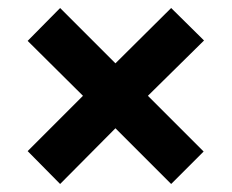

<svg xmlns="http://www.w3.org/2000/svg" viewBox="-20 -592 579 479"><path d="M49 -215 187 -353 49 -490 130 -572 268 -434 407 -572 489 -491 349 -353 488 -214 407 -133 268 -272 130 -133Z"/></svg>

Font: Noto Sans Sinhala SemiCondensed ExtraBold
Style: Regular
Weight: 800
Width: 4
Designer: Jelle Bosma - Monotype Design Team
Foundry: Monotype Imaging Inc.
Version: Version 2.006; ttfautohint (v1.8.4.7-5d5b)